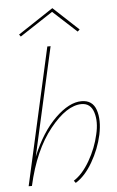

<svg xmlns="http://www.w3.org/2000/svg" viewBox="-60 -947 606 992"><g transform="rotate(-5 242.5 -451.0)"><path d="M247 -887 75 -774 67 -785 250 -906 381 -784 370 -774ZM358 -414Q415 -414 433 -362Q451 -310 435 -233Q419 -160 380 -93Q341 -26 292 4L283 -8Q329 -37 366.5 -102Q404 -167 419 -236Q435 -301 419.5 -350Q404 -399 357 -399Q280 -399 193 -291Q106 -183 65 0H48L207 -711H224L98 -149Q149 -273 221.5 -343.5Q294 -414 358 -414Z"/></g></svg>

Font: EauTestInfant Thin
Style: Italic
Weight: 250
Italic angle: -12°
Designer: Christian Thalmann (Catharsis Fonts)
Version: Version 0.001;PS 000.001;hotconv 1.0.88;makeotf.lib2.5.64775